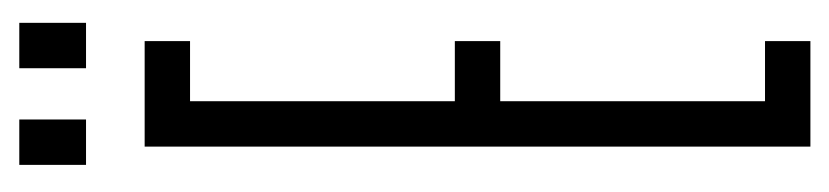

<svg xmlns="http://www.w3.org/2000/svg" viewBox="-362 -528 889 206"><g transform="rotate(-90 83.0 -424.5)"><path d="M113.3 -848.8H162V-777.2H113.3ZM9.6 -848.8H58.3V-777.2H9.6ZM29.2 0V-714.3H142.4V-665.6H77.9V-381.5H142.4V-332.8H77.9V-48.7H142.4V0Z"/></g></svg>

Font: Marapfhont
Style: Book
Weight: 400
Version: Version 0.15